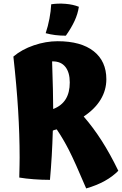

<svg xmlns="http://www.w3.org/2000/svg" viewBox="-20 -1001 683 1076"><path d="M643 -44Q612 -12 567 13Q522 38 463 55Q399 -96 366.5 -159.5Q334 -223 298 -276Q289 -274 284.5 -272.5Q280 -271 276 -269Q274 -197 270 -128.5Q266 -60 260 7Q215 7 169 3.5Q123 0 88 -6Q89 -53 89.5 -76Q90 -99 90 -119Q90 -246 81.5 -384Q73 -522 55 -684Q102 -724 169.5 -747Q237 -770 303 -770Q434 -770 505 -714Q576 -658 576 -557Q576 -496 544 -443Q512 -390 449 -348Q502 -287 549.5 -213Q597 -139 643 -44ZM278 -394V-390Q325 -408 348 -445Q371 -482 371 -539Q371 -595 346.5 -626Q322 -657 276 -657H272Q275 -559 276.5 -501.5Q278 -444 278 -394ZM422 -963Q416 -923 398 -884Q380 -845 349 -801Q317 -801 289.5 -804.5Q262 -808 236 -815Q249 -854 257 -896Q265 -938 267 -977Q305 -983 347.5 -979.5Q390 -976 422 -963Z"/></svg>

Font: Atma
Style: Bold
Weight: 700
Designer: Gregori Vincens, Jeremie Hornus, Riccardo Olocco, Yoann Minet.
Foundry: black foundry
Version: Version 1.102;PS 1.100;hotconv 1.0.86;makeotf.lib2.5.63406